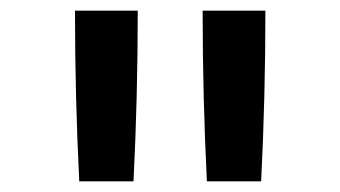

<svg xmlns="http://www.w3.org/2000/svg" viewBox="-20 -792 640 361"><path d="M129 -451Q125 -531 123 -611Q121 -691 121 -772H239Q239 -691 237 -611Q235 -531 231 -451ZM369 -451Q365 -531 363 -611Q361 -691 361 -772H479Q479 -691 477 -611Q475 -531 471 -451Z"/></svg>

Font: Iosevka Curly SmBdEx
Style: Regular
Weight: 600
Width: 7
Monospace: yes
Designer: Belleve Invis
Foundry: Belleve Invis
Version: Version 11.1.0; ttfautohint (v1.8.3)